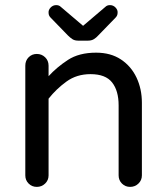

<svg xmlns="http://www.w3.org/2000/svg" viewBox="-20 -726 649 751"><path d="M124 5Q105 5 92 -8Q79 -21 79 -40V-469Q79 -489 92 -502Q105 -515 124 -515Q143 -515 156.5 -502Q170 -489 170 -469V-428Q202 -463 245.5 -491.5Q289 -520 356 -520Q413 -520 453 -493.5Q493 -467 514 -422.5Q535 -378 535 -324V-40Q535 -21 521.5 -8Q508 5 489 5Q470 5 457 -8Q444 -21 444 -40V-314Q444 -371 418.5 -403.5Q393 -436 334 -436Q280 -436 240 -407Q200 -378 170 -340V-40Q170 -21 156.5 -8Q143 5 124 5ZM286 -567Q272 -567 263 -573Q254 -579 246 -587L178 -657Q170 -665 170 -676Q169 -687 178 -696.5Q187 -706 200 -706Q211 -706 218 -699L305 -625L392 -699Q399 -706 410 -706Q423 -706 432 -696.5Q441 -687 440 -676Q440 -665 432 -657L364 -587Q357 -579 347.5 -573Q338 -567 324 -567Z"/></svg>

Font: Varela Round
Style: Regular
Weight: 400
Designer: Joe Prince, Avraham Cornfeld
Foundry: Joe Prince, Avraham Cornfeld
Version: Version 3.010; ttfautohint (v1.8.4.7-5d5b)